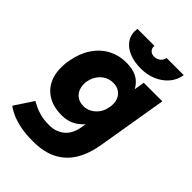

<svg xmlns="http://www.w3.org/2000/svg" viewBox="-280 -814 1141 1141"><g transform="rotate(45 290.5 -244.0)"><path d="M216 212Q154 212 108 202.5Q62 193 30.5 178.5Q-1 164 -20 149L57 32Q71 40 91.5 50Q112 60 143 68Q174 76 218 76Q272 76 311 44.5Q350 13 361 -51L436 -500H592L518 -57Q504 27 467.5 87.5Q431 148 369.5 180Q308 212 216 212ZM227 -18Q154 -18 104.5 -50.5Q55 -83 35.5 -141.5Q16 -200 30 -279Q43 -352 77.5 -404Q112 -456 163.5 -484Q215 -512 279 -512Q350 -512 390 -478.5Q430 -445 441.5 -386.5Q453 -328 439 -252Q426 -179 397.5 -127Q369 -75 326.5 -46.5Q284 -18 227 -18ZM280 -148Q309 -148 333 -162Q357 -176 373.5 -200Q390 -224 395 -256Q401 -290 391.5 -316.5Q382 -343 360.5 -357.5Q339 -372 308 -372Q279 -372 254.5 -358.5Q230 -345 213.5 -321Q197 -297 191 -265Q186 -232 195.5 -205Q205 -178 227 -163Q249 -148 280 -148ZM363 -547Q304 -547 260.5 -566.5Q217 -586 196.5 -621Q176 -656 183 -700H326Q323 -680 335.5 -666.5Q348 -653 370 -653Q392 -653 408.5 -666.5Q425 -680 428 -700H572Q565 -654 535.5 -619.5Q506 -585 461.5 -566Q417 -547 363 -547Z"/></g></svg>

Font: Figtree Light ExtraBold
Style: Italic
Weight: 800
Italic angle: -9.5°
Version: Version 2.001;gftools[0.9.30]